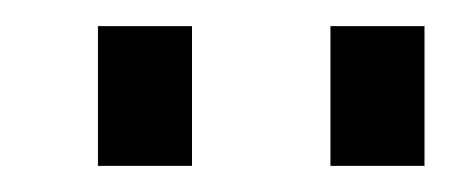

<svg xmlns="http://www.w3.org/2000/svg" viewBox="-20 -717 345 147"><path d="M233 -697H305V-590H233ZM55 -697H127V-590H55Z"/></svg>

Font: HK Grotesk Light
Style: Regular
Weight: 300
Designer: Alfredo Marco Pradil
Foundry: Hanken Design Co.
Version: Version 3.001